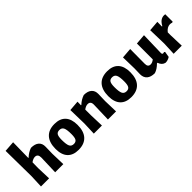

<svg xmlns="http://www.w3.org/2000/svg" viewBox="151 -1667 2644 2644"><g transform="rotate(-45 1473.0 -345.5)"><path d="M335 -474Q411 -474 450.5 -439.5Q490 -405 488 -341L485 -207L491 0H332L341 -279Q341 -348 285 -348Q250 -348 209 -318L207 -207L214 0H56L64 -192L58 -691L215 -702L210 -401H216Q271 -453 335 -474Z M795 -478Q901 -478 956.5 -418Q1012 -358 1012 -243Q1012 -119 952.5 -54Q893 11 780 11Q674 11 618.5 -49Q563 -109 563 -223Q563 -347 622.5 -412.5Q682 -478 795 -478ZM784 -371Q744 -371 727.5 -344.5Q711 -318 711 -252Q711 -162 728.5 -127.5Q746 -93 791 -93Q830 -93 846.5 -119.5Q863 -146 863 -213Q863 -302 845.5 -336.5Q828 -371 784 -371Z M1237 -470 1236 -401H1243Q1297 -452 1363 -474Q1438 -474 1477.5 -439.5Q1517 -405 1516 -341L1512 -207L1518 0H1360L1368 -279Q1370 -348 1312 -348Q1277 -348 1236 -318V-207L1243 0H1085L1092 -191L1086 -458Z M1822 -478Q1928 -478 1983.5 -418Q2039 -358 2039 -243Q2039 -119 1979.5 -54Q1920 11 1807 11Q1701 11 1645.5 -49Q1590 -109 1590 -223Q1590 -347 1649.5 -412.5Q1709 -478 1822 -478ZM1811 -371Q1771 -371 1754.5 -344.5Q1738 -318 1738 -252Q1738 -162 1755.5 -127.5Q1773 -93 1818 -93Q1857 -93 1873.5 -119.5Q1890 -146 1890 -213Q1890 -302 1872.5 -336.5Q1855 -371 1811 -371Z M2268 6Q2193 6 2153 -28.5Q2113 -63 2113 -127L2116 -239L2111 -458L2263 -470L2261 -185Q2260 -120 2313 -120Q2347 -120 2382 -149V-458L2532 -470L2523 -132Q2523 -106 2542 -106Q2551 -106 2564 -110L2575 -101L2561 -18Q2519 9 2475 9Q2417 -3 2395 -70H2385Q2327 -12 2268 6Z M2792 -470 2791 -380H2799Q2846 -469 2919 -469Q2925 -469 2943 -467V-322L2927 -317Q2913 -324 2890 -324Q2836 -324 2791 -266V-207L2798 0H2640L2648 -191L2641 -458Z"/></g></svg>

Font: Alegreya Sans ExtraBold
Style: Regular
Weight: 800
Designer: Juan Pablo del Peral
Foundry: Huerta Tipografica
Version: Version 2.007